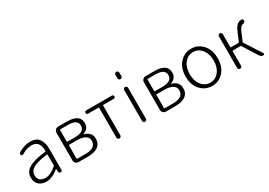

<svg xmlns="http://www.w3.org/2000/svg" viewBox="13 -1632 3510 2503"><g transform="rotate(-30 1768.0 -380.0)"><path d="M217.8 12.7Q150.4 12.7 106.9 -24.9Q63.5 -62.5 63.5 -133.8Q63.5 -220.7 142.1 -267.1Q220.7 -313.5 395.5 -334Q403.3 -335 403.3 -343.8Q403.3 -374 397.5 -399.4Q392.6 -424.8 379.4 -447.8Q366.2 -470.7 341.3 -483.4Q316.4 -496.1 281.2 -496.1Q206.1 -496.1 132.8 -449.2Q125 -443.4 115.2 -445.3Q105.5 -447.3 99.6 -456.1Q94.7 -464.8 96.7 -475.1Q98.6 -485.4 107.4 -490.2Q200.2 -546.9 289.1 -546.9Q378.9 -546.9 419.9 -490.2Q460.9 -433.6 460.9 -337.9V-24.4Q460.9 -14.6 453.6 -7.3Q446.3 0 436.5 0Q425.8 0 418.5 -6.8Q411.1 -13.7 410.2 -24.4L406.2 -67.4Q406.2 -68.4 405.3 -68.4Q404.3 -68.4 403.3 -67.4Q304.7 12.7 217.8 12.7ZM230.5 -36.1Q271.5 -36.1 311 -55.2Q350.6 -74.2 397.5 -114.3Q403.3 -119.1 403.3 -126V-285.2Q403.3 -291 397.5 -291Q396.5 -291 395.5 -291Q246.1 -273.4 183.6 -236.3Q121.1 -199.2 121.1 -136.7Q121.1 -85 151.4 -60.5Q181.6 -36.1 230.5 -36.1Z M704.1 0Q680.7 0 663.6 -17.1Q646.5 -34.2 646.5 -57.6V-475.6Q646.5 -499 663.6 -516.1Q680.7 -533.2 704.1 -533.2H841.8Q931.6 -533.2 981 -500.5Q1030.3 -467.8 1030.3 -401.4Q1030.3 -313.5 942.4 -285.2Q940.4 -285.2 940.4 -283.2Q940.4 -281.2 943.4 -280.3Q990.2 -269.5 1021.5 -237.8Q1052.7 -206.1 1052.7 -152.3Q1052.7 -76.2 998.5 -38.1Q944.3 0 847.7 0ZM705.1 -310.5Q705.1 -302.7 711.9 -302.7H823.2Q969.7 -302.7 969.7 -396.5Q969.7 -488.3 832 -488.3H711.9Q705.1 -488.3 705.1 -480.5ZM705.1 -53.7Q705.1 -45.9 711.9 -45.9H837.9Q915 -45.9 954.6 -73.7Q994.1 -101.6 994.1 -155.3Q994.1 -203.1 951.7 -230Q909.2 -256.8 830.1 -256.8H711.9Q705.1 -256.8 705.1 -250Z M1291 -29.3V-476.6Q1291 -484.4 1284.2 -484.4H1127.9Q1117.2 -484.4 1110.4 -491.2Q1103.5 -498 1103.5 -508.3Q1103.5 -518.6 1110.4 -525.9Q1117.2 -533.2 1127.9 -533.2H1513.7Q1523.4 -533.2 1530.8 -525.9Q1538.1 -518.6 1538.1 -508.3Q1538.1 -498 1530.8 -491.2Q1523.4 -484.4 1513.7 -484.4H1357.4Q1350.6 -484.4 1350.6 -476.6V-29.3Q1350.6 -17.6 1341.8 -8.8Q1333 0 1320.8 0Q1308.6 0 1299.8 -8.8Q1291 -17.6 1291 -29.3Z M1689.5 -691.4V-744.1Q1689.5 -755.9 1698.2 -764.6Q1707 -773.4 1718.8 -773.4Q1730.5 -773.4 1739.3 -764.6Q1748 -755.9 1748 -744.1V-691.4Q1748 -679.7 1739.3 -670.9Q1730.5 -662.1 1718.8 -662.1Q1707 -662.1 1698.2 -670.9Q1689.5 -679.7 1689.5 -691.4ZM1689.5 -50.8V-515.6Q1689.5 -527.3 1698.2 -536.1Q1707 -544.9 1718.8 -544.9Q1730.5 -544.9 1739.3 -536.1Q1748 -527.3 1748 -515.6V-50.8Q1748 -39.1 1739.3 -30.3Q1730.5 -21.5 1718.8 -21.5Q1707 -21.5 1698.2 -30.3Q1689.5 -39.1 1689.5 -50.8Z M2020.5 0Q1997.1 0 1980 -17.1Q1962.9 -34.2 1962.9 -57.6V-475.6Q1962.9 -499 1980 -516.1Q1997.1 -533.2 2020.5 -533.2H2158.2Q2248 -533.2 2297.4 -500.5Q2346.7 -467.8 2346.7 -401.4Q2346.7 -313.5 2258.8 -285.2Q2256.8 -285.2 2256.8 -283.2Q2256.8 -281.2 2259.8 -280.3Q2306.6 -269.5 2337.9 -237.8Q2369.1 -206.1 2369.1 -152.3Q2369.1 -76.2 2314.9 -38.1Q2260.7 0 2164.1 0ZM2021.5 -310.5Q2021.5 -302.7 2028.3 -302.7H2139.6Q2286.1 -302.7 2286.1 -396.5Q2286.1 -488.3 2148.4 -488.3H2028.3Q2021.5 -488.3 2021.5 -480.5ZM2021.5 -53.7Q2021.5 -45.9 2028.3 -45.9H2154.3Q2231.4 -45.9 2271 -73.7Q2310.5 -101.6 2310.5 -155.3Q2310.5 -203.1 2268.1 -230Q2225.6 -256.8 2146.5 -256.8H2028.3Q2021.5 -256.8 2021.5 -250Z M2470.7 -265.6Q2470.7 -394.5 2541 -470.7Q2611.3 -546.9 2712.4 -546.9Q2813.5 -546.9 2883.3 -470.7Q2953.1 -394.5 2953.1 -265.6Q2953.1 -137.7 2883.3 -62.5Q2813.5 12.7 2712.4 12.7Q2611.3 12.7 2541 -62.5Q2470.7 -137.7 2470.7 -265.6ZM2583 -101.1Q2633.8 -37.1 2712.4 -37.1Q2791 -37.1 2841.8 -101.1Q2892.6 -165 2892.6 -266.1Q2892.6 -367.2 2841.8 -431.6Q2791 -496.1 2712.4 -496.1Q2633.8 -496.1 2583 -431.6Q2532.2 -367.2 2532.2 -266.1Q2532.2 -165 2583 -101.1Z M3340.8 -287.1Q3337.9 -280.3 3341.8 -273.4L3501 -27.3Q3504.9 -22.5 3504.9 -17.6Q3504.9 -13.7 3502 -8.8Q3497.1 0 3486.3 0Q3455.1 0 3437.5 -27.3L3298.8 -248Q3294.9 -253.9 3287.1 -253.9H3173.8Q3167 -253.9 3167 -247.1V-29.3Q3167 -16.6 3158.2 -8.3Q3149.4 0 3137.7 0Q3126 0 3117.2 -8.3Q3108.4 -16.6 3108.4 -29.3V-503.9Q3108.4 -515.6 3117.2 -524.4Q3126 -533.2 3137.7 -533.2Q3149.4 -533.2 3158.2 -524.4Q3167 -515.6 3167 -503.9V-310.5Q3167 -302.7 3173.8 -302.7H3285.2Q3293 -302.7 3295.9 -309.6L3347.7 -431.6Q3376 -498 3404.3 -522.5Q3433.6 -546.9 3472.7 -546.9Q3484.4 -546.9 3490.7 -536.6Q3497.1 -526.4 3495.1 -513.7Q3490.2 -491.2 3460 -487.3Q3441.4 -484.4 3425.3 -466.8Q3409.2 -449.2 3390.6 -406.2Z"/></g></svg>

Font: Gen Jyuu Gothic P Light
Style: Regular
Weight: 200
Designer: [Source Han Sans]
Ryoko NISHIZUKA  (kana & ideographs); Paul D. Hunt (Latin, Greek & Cyrillic); Wenlong ZHANG  (bopomofo
Version: Version 1.002.20150607